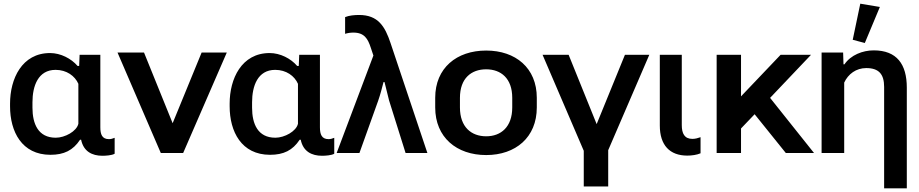

<svg xmlns="http://www.w3.org/2000/svg" viewBox="-20 -840 5046 1054"><path d="M256.8 9.8C331.5 9.8 380.9 -14.6 419.4 -72.8H425.3C438.5 -8.8 485.4 15.1 542 15.1C559.6 15.1 594.2 13.2 609.4 3.9V-83.5C599.1 -79.1 588.9 -76.2 578.1 -76.2C540 -76.2 530.8 -103 530.8 -141.1V-539.1H417L414.6 -478H405.8C371.1 -518.6 313 -548.8 254.9 -548.8C100.1 -548.8 35.2 -407.2 35.2 -271.5V-256.3C35.2 -117.7 99.6 9.8 256.8 9.8ZM286.1 -84C189.5 -84 158.2 -160.2 158.2 -249V-278.3C158.2 -367.7 189 -456.5 285.2 -456.5C345.7 -456.5 391.1 -423.3 410.2 -379.9V-160.6C400.9 -119.1 336.4 -84 286.1 -84Z M985.4 0 1225.1 -551.8H1086.9L927.7 -163.6L770.5 -551.8H625L862.8 0Z M1462.4 9.8C1537.1 9.8 1586.4 -14.6 1625 -72.8H1630.9C1644 -8.8 1690.9 15.1 1747.6 15.1C1765.1 15.1 1799.8 13.2 1814.9 3.9V-83.5C1804.7 -79.1 1794.4 -76.2 1783.7 -76.2C1745.6 -76.2 1736.3 -103 1736.3 -141.1V-539.1H1622.6L1620.1 -478H1611.3C1576.7 -518.6 1518.6 -548.8 1460.4 -548.8C1305.7 -548.8 1240.7 -407.2 1240.7 -271.5V-256.3C1240.7 -117.7 1305.2 9.8 1462.4 9.8ZM1491.7 -84C1395 -84 1363.8 -160.2 1363.8 -249V-278.3C1363.8 -367.7 1394.5 -456.5 1490.7 -456.5C1551.3 -456.5 1596.7 -423.3 1615.7 -379.9V-160.6C1606.4 -119.1 1542 -84 1491.7 -84Z M1828.1 0H1953.1L2056.2 -287.6C2067.4 -319.8 2077.1 -356.4 2085.4 -389.6H2090.8C2098.6 -357.4 2107.4 -320.8 2115.7 -289.1L2206.5 0H2326.2L2124 -603.5C2093.3 -695.3 2055.7 -757.8 1951.2 -757.8C1926.8 -757.8 1897 -755.4 1874.5 -746.1V-654.3C1888.2 -658.7 1903.8 -661.1 1919.9 -661.1C1980.5 -661.1 1999.5 -626.5 2015.1 -579.1L2029.8 -535.2Z M2648.9 11.2C2810.5 11.2 2926.8 -85.9 2926.8 -250V-303.2C2926.8 -466.8 2810.5 -562.5 2648.9 -562.5C2486.8 -562.5 2369.1 -466.8 2369.1 -303.2V-250C2369.1 -85.9 2486.8 11.2 2648.9 11.2ZM2648.9 -91.8C2567.4 -91.8 2504.9 -142.6 2504.9 -250V-303.2C2504.9 -410.2 2567.4 -459.5 2648.9 -459.5C2730 -459.5 2792 -409.7 2792 -303.2V-250C2792 -143.1 2730 -91.8 2648.9 -91.8Z M3318.8 183.6V-15.6L3544.4 -539.1H3410.6L3255.4 -158.7L3101.6 -539.1H2958.5L3184.6 -12.2V183.6Z M3752.9 14.2C3777.3 14.2 3805.7 10.3 3825.7 1.5V-86.9C3811.5 -82 3797.4 -77.6 3781.2 -77.6C3737.3 -77.6 3722.7 -107.4 3722.7 -153.3V-539.1H3602.1V-150.9C3602.1 -43.5 3656.2 14.2 3752.9 14.2Z M4432.1 -539.1H4265.1L4047.9 -311V-539.1H3914.1V0H4047.9V-134.8L4122.6 -212.9L4293.9 0H4448.7L4207.5 -302.7Z M4833.5 193.8H4958V-358.9C4958 -487.3 4903.3 -563.5 4776.4 -563.5C4715.8 -563.5 4650.4 -538.1 4615.7 -486.8H4610.4L4608.4 -551.8H4490.2V0H4614.3V-386.7C4636.2 -433.6 4679.7 -466.3 4735.4 -466.3C4804.7 -466.3 4833.5 -432.6 4833.5 -362.8ZM4727.5 -604 4810.1 -801.8 4702.6 -819.8 4661.1 -621.6Z"/></svg>

Font: Winston SemiBold
Style: Regular
Weight: 600
Designer: Vernon Adams, Kim Jin-seong, David Berlow, Cristiano Sobral
Foundry: The Winston Project Authors
Version: Version 3.004